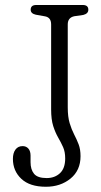

<svg xmlns="http://www.w3.org/2000/svg" viewBox="-20 -718 395 751"><path d="M295 -107Q295 -51.5 255.8 -19.5Q216.5 12.5 159.5 12.5Q96.5 12.5 63.5 -18.5Q30.5 -49.5 30.5 -96.5Q30.5 -119.5 40.5 -133Q50.5 -146.5 68.5 -146.5Q82.5 -146.5 91 -136.8Q99.5 -127 99.5 -109.5V-83.5Q99.5 -55 113.2 -38.2Q127 -21.5 162.5 -21.5Q194 -21.5 214.5 -40.5Q235 -59.5 235 -98.5Q235 -124 226.8 -142.5Q218.5 -161 207.5 -180Q196.5 -199 188.2 -224.8Q180 -250.5 180 -290V-622.5Q180 -649.5 156.5 -654L120 -660.5Q100 -665 100 -680Q100 -698.5 122 -698.5H303.5Q325.5 -698.5 325.5 -680Q325.5 -664.5 305.5 -659.5L270.5 -654.5Q245 -649 245 -622.5V-298Q245 -261 252.5 -236.2Q260 -211.5 270 -192.2Q280 -173 287.5 -153.5Q295 -134 295 -107Z"/></svg>

Font: Fraunces 144pt S100 Light
Style: Regular
Weight: 300
Version: Version 1.000; ttfautohint (v1.8.3)